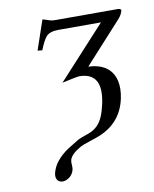

<svg xmlns="http://www.w3.org/2000/svg" viewBox="-78 -501 636 791"><g transform="rotate(-10 240.0 -105.0)"><path d="M306.2 -216.8Q397.9 -212.4 416.5 -139.2Q424.3 -106 415.5 -64Q394.5 34.7 299.8 72.8Q285.6 78.6 259.3 86.9Q229 96.7 219.2 102.1Q175.3 127 169.9 150.9Q168 159.2 169.4 172.4Q169.9 183.1 168.9 188Q163.1 216.3 135.3 228Q128.4 230.5 123 231Q98.1 231 94.2 208.5Q93.3 201.2 94.7 193.8Q106 141.6 168.5 100.1Q186.5 88.4 214.8 71.8Q219.7 68.8 261.2 54.2Q301.8 39.1 320.3 -4.4Q329.6 -26.4 335.9 -56.2Q359.9 -168 284.7 -182.1Q273.9 -184.1 263.2 -184.1Q252.9 -184.1 189.9 -169.9L389.2 -387.2H211.4Q174.3 -387.2 159.2 -369.6Q146.5 -354.5 131.3 -315.9L111.8 -317.9L153.8 -440.9Q162.6 -439.5 184.6 -431.6Q192.9 -429.2 206.1 -429.2H468.3Q481 -428.2 480.5 -420.9Q476.1 -403.3 461.4 -387.2Z"/></g></svg>

Font: Linux Biolinum Slanted O
Style: Slanted
Weight: 400
Designer: Philipp H. Poll
Foundry: Philipp H. Poll
Version: Version 1.0.4